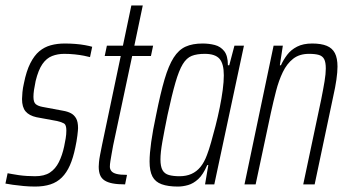

<svg xmlns="http://www.w3.org/2000/svg" viewBox="-30 -678 1277 706"><path d="M99 8Q78 8 56.5 6Q35 4 17.5 1.5Q0 -1 -10 -3L-2 -41Q4 -40 14.5 -38Q25 -36 39 -34Q53 -32 68.5 -31Q84 -30 99 -30Q133 -30 153.5 -43.5Q174 -57 186.5 -82Q199 -107 206 -140Q209 -154 211.5 -169Q214 -184 214 -198Q214 -219 205.5 -224Q197 -229 180 -233L104 -247Q77 -253 64 -268.5Q51 -284 51 -314Q51 -323 52.5 -339Q54 -355 58 -372Q67 -417 81.5 -445.5Q96 -474 114.5 -489.5Q133 -505 156.5 -511.5Q180 -518 208 -518Q228 -518 247 -516.5Q266 -515 282.5 -512Q299 -509 309 -506L301 -468Q294 -470 279 -473Q264 -476 245 -478Q226 -480 206 -480Q182 -480 161.5 -472Q141 -464 126 -442.5Q111 -421 101 -380Q97 -361 95 -347Q93 -333 93 -322Q93 -302 101.5 -295Q110 -288 126 -285L201 -271Q219 -268 231 -261.5Q243 -255 250 -242.5Q257 -230 257 -207Q257 -200 254.5 -179.5Q252 -159 247 -136Q239 -97 227 -70Q215 -43 197.5 -25.5Q180 -8 155.5 0Q131 8 99 8Z M430 0Q403 0 384.5 -3.5Q366 -7 354.5 -14.5Q343 -22 338 -34.5Q333 -47 333 -65Q333 -71 334 -82Q335 -93 338 -108.5Q341 -124 345 -144L414 -472H355L363 -510H422L453 -658H495L464 -510H533L525 -472H456L386 -143Q383 -127 380.5 -112.5Q378 -98 376 -86Q374 -74 374 -65Q374 -56 379.5 -49Q385 -42 398.5 -38.5Q412 -35 437 -35Z M624 8Q588 8 564.5 -0.5Q541 -9 530.5 -29Q520 -49 520 -84Q520 -113 526 -156Q532 -199 544 -255Q560 -335 575 -386Q590 -437 608.5 -466Q627 -495 652.5 -506.5Q678 -518 715 -518Q739 -518 760 -512.5Q781 -507 794.5 -490Q808 -473 808 -438H813L832 -510H867L758 0H724L736 -71H732Q717 -36 699 -19.5Q681 -3 661.5 2.5Q642 8 624 8ZM630 -30Q655 -30 674 -38.5Q693 -47 707 -64Q721 -81 731 -108Q738 -126 746 -154Q754 -182 762.5 -215Q771 -248 778 -282.5Q785 -317 789 -347.5Q793 -378 793 -401Q793 -444 777 -462Q761 -480 723 -480Q694 -480 675 -472.5Q656 -465 642 -442Q628 -419 615 -374Q602 -329 586 -255Q574 -196 567 -156.5Q560 -117 560 -92Q560 -66 567.5 -52.5Q575 -39 591 -34.5Q607 -30 630 -30Z M869 0 976 -510H1010L999 -438H1003Q1012 -458 1026 -476.5Q1040 -495 1062.5 -506.5Q1085 -518 1118 -518Q1151 -518 1171.5 -509.5Q1192 -501 1201.5 -482.5Q1211 -464 1211 -433Q1211 -413 1207 -385Q1203 -357 1195 -322L1127 0H1085L1151 -312Q1159 -352 1163.5 -379.5Q1168 -407 1168 -426Q1168 -449 1162 -460.5Q1156 -472 1142.5 -476Q1129 -480 1106 -480Q1071 -480 1048 -462Q1025 -444 1010 -413Q995 -382 985 -343Q975 -304 966 -263L910 0Z"/></svg>

Font: Saira ExtraCondensed ExtraLight
Style: Italic
Weight: 250
Width: 2
Italic angle: -12°
Designer: Hector Gatti with collaboration of the Omnibus-Type team
Foundry: Omnibus-Type
Version: Version 1.101